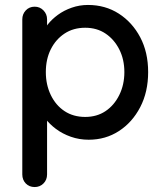

<svg xmlns="http://www.w3.org/2000/svg" viewBox="-20 -555 661 775"><path d="M335 -535Q405 -535 459.5 -500Q514 -465 546 -404.5Q578 -344 578 -264Q578 -184 546 -122.5Q514 -61 460 -26Q406 9 338 9Q300 9 266 -3Q232 -15 206 -34.5Q180 -54 163.5 -76Q147 -98 143 -117L170 -130V149Q170 171 155.5 185.5Q141 200 120 200Q98 200 84 185.5Q70 171 70 149V-477Q70 -498 84 -513Q98 -528 120 -528Q141 -528 155.5 -513Q170 -498 170 -477V-408L154 -417Q157 -436 173 -456.5Q189 -477 213.5 -495Q238 -513 269.5 -524Q301 -535 335 -535ZM324 -443Q276 -443 240.5 -419.5Q205 -396 185 -356Q165 -316 165 -264Q165 -213 185 -171.5Q205 -130 240.5 -106.5Q276 -83 324 -83Q371 -83 406 -106.5Q441 -130 461.5 -171.5Q482 -213 482 -264Q482 -315 461.5 -355.5Q441 -396 406 -419.5Q371 -443 324 -443Z"/></svg>

Font: Quicksand SemiBold
Style: Regular
Weight: 600
Designer: Andrew Paglinawan
Foundry: Andrew Paglinawan
Version: Version 3.006